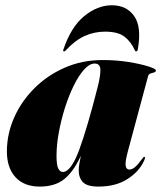

<svg xmlns="http://www.w3.org/2000/svg" viewBox="-20 -680 596 710"><path d="M453 -121Q442 -80 444.8 -66.5Q447.5 -53 458 -53Q468 -53 478.5 -61.5Q489 -70 504.5 -91Q509 -97 510.2 -98.5Q511.5 -100 513.5 -100Q519.5 -100 512.5 -85Q494.5 -45.5 451.2 -17.8Q408 10 344 10Q302.5 10 286.8 -6.2Q271 -22.5 271 -51Q271 -60 273.5 -74.8Q276 -89.5 279 -104Q252.5 -46 218 -18Q183.5 10 127 10Q69 10 37.2 -24.8Q5.5 -59.5 5.5 -120Q5.5 -184.5 32.2 -245Q59 -305.5 107 -353.5Q155 -401.5 219.5 -429.8Q284 -458 359.5 -458Q410 -458 455 -450.8Q500 -443.5 528.2 -434.5Q556.5 -425.5 556.5 -420Q556.5 -414 550 -412.2Q543.5 -410.5 536.5 -408.2Q529.5 -406 527.5 -398ZM189 -103.5Q189 -68.5 195.8 -56.2Q202.5 -44 212 -44Q242.5 -44 272.8 -125.8Q303 -207.5 341 -357.5Q351.5 -398 351.2 -421.5Q351 -445 330 -445Q311 -445 291 -422.8Q271 -400.5 252.8 -363.5Q234.5 -326.5 220.2 -281.5Q206 -236.5 197.5 -190.2Q189 -144 189 -103.5ZM368.5 -563Q328.5 -563 292.8 -546.8Q257 -530.5 223 -493.5Q220 -490 217 -490Q211.5 -490 214.5 -497Q242.5 -580.5 291.5 -620.5Q340.5 -660.5 393.5 -660.5Q448 -660.5 476.2 -620.5Q504.5 -580.5 489.5 -497Q488.5 -490 483 -490Q480 -490 479 -493.5Q464 -526.5 439.8 -544.8Q415.5 -563 368.5 -563Z"/></svg>

Font: Fraunces 144pt Black
Style: Italic
Weight: 900
Italic angle: -16°
Version: Version 1.000;[0bf87f6ff]